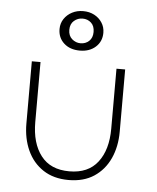

<svg xmlns="http://www.w3.org/2000/svg" viewBox="-48 -651 577 705"><g transform="rotate(5 240.5 -299.0)"><path d="M90.5 -189.5Q90.5 -111.5 125.8 -65.8Q161 -20 230.5 -20Q300 -20 335.2 -65.8Q370.5 -111.5 370.5 -189.5V-410.5H402.5V-181Q402.5 -126 382.5 -82.2Q362.5 -38.5 324.2 -13.2Q286 12 230.5 12Q175.5 12 137 -13.2Q98.5 -38.5 78.5 -82.2Q58.5 -126 58.5 -181V-410.5H90.5ZM230.5 -465Q194 -465 171.8 -485.2Q149.5 -505.5 149.5 -537.5Q149.5 -558.5 160.5 -575Q171.5 -591.5 189.8 -601Q208 -610.5 230.5 -610.5Q253.5 -610.5 271.5 -601Q289.5 -591.5 300.2 -575Q311 -558.5 311 -537.5Q311 -505.5 288.5 -485.2Q266 -465 230.5 -465ZM230.5 -492Q249.5 -492 262.2 -504Q275 -516 275 -537.5Q275 -559.5 262.2 -571.2Q249.5 -583 230.5 -583Q213 -583 199.2 -571.2Q185.5 -559.5 185.5 -537.5Q185.5 -516 199.2 -504Q213 -492 230.5 -492Z"/></g></svg>

Font: League Spartan Thin
Style: Regular
Weight: 100
Foundry: The League of Moveable Type
Version: Version 2.002